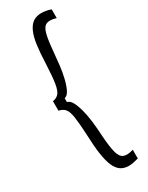

<svg xmlns="http://www.w3.org/2000/svg" viewBox="-211 -742 672 874"><g transform="rotate(-30 125.0 -305.0)"><path d="M31 -282V-332Q51 -335 62.5 -348Q74 -361 79.5 -394Q85 -427 88 -492Q90 -550 95.5 -590.5Q101 -631 112.5 -656.5Q124 -682 141.5 -694Q159 -706 184 -706Q195 -706 208 -704Q221 -702 235 -697V-651Q202 -661 184.5 -653.5Q167 -646 159 -616Q151 -586 146 -528Q143 -494 139 -459Q135 -424 127.5 -393Q120 -362 109.5 -341Q99 -320 84 -317V-297Q99 -293 109 -275Q119 -257 127 -227.5Q135 -198 139.5 -160.5Q144 -123 146 -82Q150 -24 158 6.5Q166 37 184.5 44Q203 51 235 41V87Q221 91 207.5 93.5Q194 96 184 96Q159 96 141.5 84Q124 72 113 46Q102 20 96 -21.5Q90 -63 88 -122Q85 -184 80 -217.5Q75 -251 63.5 -264.5Q52 -278 31 -282Z"/></g></svg>

Font: Bricolage Grotesque 24pt Condensed ExtraLight
Style: Regular
Weight: 250
Width: 3
Designer: Mathieu Triay
Foundry: Atelier Triay
Version: Version 1.001;gftools[0.9.33.dev8+g029e19f]